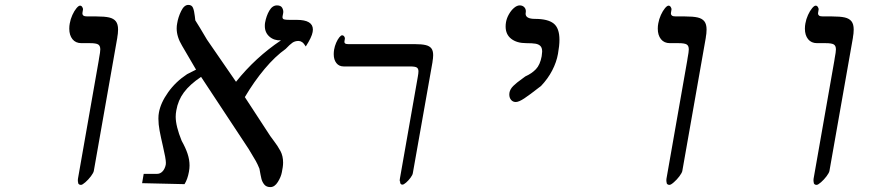

<svg xmlns="http://www.w3.org/2000/svg" viewBox="-20 -747 3640 783"><path d="M459 -597 362.5 -49.5Q361 -42 350.8 -28.2Q340.5 -14.5 328.2 -3.8Q316 7 310 7Q304 7 300.8 3.5Q297.5 0 298.5 -5.5Q297.5 -4.5 297.5 -11Q297.5 -17.5 298.5 -21.5L382.5 -499.5L384 -509.5Q389 -535.5 389 -545.5Q389 -560.5 380.2 -565.8Q371.5 -571 347 -571H312Q288.5 -571 275.5 -587.2Q262.5 -603.5 262.5 -630Q262.5 -641.5 264.5 -651.5Q267.5 -669 275.2 -686Q283 -703 291.8 -713.5Q300.5 -724 306.5 -724Q312 -724 315.5 -718.2Q319 -712.5 318.5 -708.5L316.5 -696.5Q316 -695 316 -692Q316 -686.5 320.5 -683.2Q325 -680 336.5 -680H373.5Q406.5 -680 425 -675.8Q443.5 -671.5 452.5 -660Q461.5 -648.5 461.5 -626.5Q461.5 -610.5 458 -592.5Z M1038 -59Q1031 -76.5 1023.2 -90.5Q1015.5 -104.5 994 -139.5L800 -433.5Q754.5 -403 730.2 -370.5Q706 -338 699 -296.5Q696.5 -283 696.5 -271Q696.5 -232.5 721 -172.5Q737 -144 745 -119.8Q753 -95.5 753 -72Q753 -60.5 750.5 -46.5Q745 -16 732.5 4L559.5 0L566 -38H620.5Q633.5 -38 643 -48.2Q652.5 -58.5 656 -75.5Q656.5 -77.5 656.5 -83Q656.5 -99.5 644.5 -150.5Q635.5 -189 630.8 -214.5Q626 -240 626 -263Q626 -277.5 628 -287.5Q635 -327.5 665.8 -370.8Q696.5 -414 743 -444.5L779.5 -463L722.5 -560.5Q700.5 -597 700.5 -631Q700.5 -642 702.5 -651.5Q706.5 -677 718.8 -702Q731 -727 748 -727Q762 -727 767 -715.2Q772 -703.5 774.5 -681Q775.5 -669 776.5 -664Q790.5 -642.5 824 -585.5L942.5 -413.5Q1022 -513 1126 -582.5Q1098 -581 1079 -597.5Q1060 -614 1060 -641Q1060 -650 1061 -654.5Q1066 -682.5 1078.5 -703.8Q1091 -725 1109.5 -725Q1125.5 -725 1131 -714.8Q1136.5 -704.5 1135 -694.5L1132.5 -681.5Q1132 -680 1132 -677.5Q1132 -670 1138.2 -668Q1144.5 -666 1161 -666H1190Q1256 -666 1256 -626.5Q1256 -623.5 1255 -616.5Q1251.5 -595.5 1227 -557.5Q1219 -570.5 1212 -575.2Q1205 -580 1197.5 -580Q1183 -580 1172.5 -572.8Q1162 -565.5 1145 -547.5Q1102.5 -517.5 1059.2 -466Q1016 -414.5 978.5 -351L1082 -192.5Q1083.5 -190.5 1094.5 -175.5Q1113 -151.5 1123.8 -131Q1134.5 -110.5 1134.5 -84Q1134.5 -75 1133 -64.5Q1133 -64 1129.5 -44.8Q1126 -25.5 1113 -4.8Q1100 16 1082.5 16Q1066.5 16 1058 5.8Q1049.5 -4.5 1046.2 -17.5Q1043 -30.5 1038 -59Z M1744.5 -498 1663.5 -40.5Q1662.5 -33.5 1654.2 -22.2Q1646 -11 1636.2 -2.5Q1626.5 6 1621 6Q1616 6 1613.5 2.2Q1611 -1.5 1612 -6.5H1611.5Q1611 -7 1610.5 -8.2Q1610 -9.5 1610 -12Q1610 -13.5 1611 -19.5L1681 -417.5Q1681.5 -421 1684 -434.8Q1686.5 -448.5 1686.5 -456Q1686.5 -467.5 1679.5 -471.8Q1672.5 -476 1653 -476H1382Q1362.5 -476 1351.8 -489.8Q1341 -503.5 1341 -526Q1341 -535 1342.5 -544.5Q1345 -559 1351 -572.8Q1357 -586.5 1363.8 -594.8Q1370.5 -603 1375 -603Q1380.5 -603 1383.8 -598.2Q1387 -593.5 1386.5 -589.5L1385 -580.5Q1384.5 -579 1384.5 -576Q1384.5 -571.5 1388.2 -569.2Q1392 -567 1401.5 -567H1672.5Q1700 -567 1715.8 -563.2Q1731.5 -559.5 1739 -550Q1746.5 -540.5 1746.5 -522Q1746.5 -510 1743.5 -493.5Z M2176 -388.5Q2141 -361 2118.5 -346Q2096 -331 2083.5 -331Q2071.5 -331 2064.2 -339.8Q2057 -348.5 2057 -361.5Q2057 -366 2057.5 -368.5Q2060 -383.5 2073.5 -396.8Q2087 -410 2109 -425.5L2122.5 -435.5Q2148.5 -447 2165.5 -464.8Q2182.5 -482.5 2189 -517.5Q2191 -532.5 2191 -536.5Q2191 -552 2184 -559.2Q2177 -566.5 2164 -568.8Q2151 -571 2126 -571Q2087.5 -571 2064.8 -588.8Q2042 -606.5 2042 -639Q2042 -647.5 2043.5 -656.5Q2046.5 -673.5 2055.8 -689.5Q2065 -705.5 2076.8 -715.2Q2088.5 -725 2099.5 -725Q2110.5 -725 2117.5 -718.2Q2124.5 -711.5 2124.5 -701Q2124.5 -697.5 2124 -695.5Q2123.5 -694 2123.5 -691Q2123.5 -670 2162 -670Q2214 -670 2237.8 -651.2Q2261.5 -632.5 2261.5 -584.5Q2261.5 -560.5 2255.5 -527.5Q2249.5 -493.5 2232 -459.8Q2214.5 -426 2186.5 -396.5Z M2859 -597 2762.5 -49.5Q2761 -42 2750.8 -28.2Q2740.5 -14.5 2728.2 -3.8Q2716 7 2710 7Q2704 7 2700.8 3.5Q2697.5 0 2698.5 -5.5Q2697.5 -4.5 2697.5 -11Q2697.5 -17.5 2698.5 -21.5L2782.5 -499.5L2784 -509.5Q2789 -535.5 2789 -545.5Q2789 -560.5 2780.2 -565.8Q2771.5 -571 2747 -571H2712Q2688.5 -571 2675.5 -587.2Q2662.5 -603.5 2662.5 -630Q2662.5 -641.5 2664.5 -651.5Q2667.5 -669 2675.2 -686Q2683 -703 2691.8 -713.5Q2700.5 -724 2706.5 -724Q2712 -724 2715.5 -718.2Q2719 -712.5 2718.5 -708.5L2716.5 -696.5Q2716 -695 2716 -692Q2716 -686.5 2720.5 -683.2Q2725 -680 2736.5 -680H2773.5Q2806.5 -680 2825 -675.8Q2843.5 -671.5 2852.5 -660Q2861.5 -648.5 2861.5 -626.5Q2861.5 -610.5 2858 -592.5Z M3459 -597 3362.5 -49.5Q3361 -42 3350.8 -28.2Q3340.5 -14.5 3328.2 -3.8Q3316 7 3310 7Q3304 7 3300.8 3.5Q3297.5 0 3298.5 -5.5Q3297.5 -4.5 3297.5 -11Q3297.5 -17.5 3298.5 -21.5L3382.5 -499.5L3384 -509.5Q3389 -535.5 3389 -545.5Q3389 -560.5 3380.2 -565.8Q3371.5 -571 3347 -571H3312Q3288.5 -571 3275.5 -587.2Q3262.5 -603.5 3262.5 -630Q3262.5 -641.5 3264.5 -651.5Q3267.5 -669 3275.2 -686Q3283 -703 3291.8 -713.5Q3300.5 -724 3306.5 -724Q3312 -724 3315.5 -718.2Q3319 -712.5 3318.5 -708.5L3316.5 -696.5Q3316 -695 3316 -692Q3316 -686.5 3320.5 -683.2Q3325 -680 3336.5 -680H3373.5Q3406.5 -680 3425 -675.8Q3443.5 -671.5 3452.5 -660Q3461.5 -648.5 3461.5 -626.5Q3461.5 -610.5 3458 -592.5Z"/></svg>

Font: JuliaMono BoldItalic
Style: Regular
Weight: 700
Italic angle: -9°
Monospace: yes
Designer: cormullion
Foundry: corm
Version: Version 0.049; ttfautohint (v1.8.4)